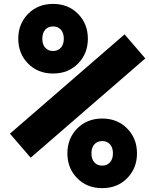

<svg xmlns="http://www.w3.org/2000/svg" viewBox="-20 -947 759 977"><path d="M136.1 -144.5 30.6 -266.9 613.9 -772.1 719.4 -649.7ZM289.7 -795.9Q274.7 -812.5 250 -812.5Q225.3 -812.5 210.3 -795.9Q195.3 -779.3 195.3 -750Q195.3 -720.7 210.3 -704.1Q225.3 -687.5 250 -687.5Q274.7 -687.5 289.7 -704.1Q304.7 -720.7 304.7 -750Q304.7 -779.3 289.7 -795.9ZM122.7 -876.3Q172.5 -927.1 250 -927.1Q327.5 -927.1 377.3 -876.3Q427.1 -825.5 427.1 -750Q427.1 -674.5 377.3 -623.7Q327.5 -572.9 250 -572.9Q172.5 -572.9 122.7 -623.7Q72.9 -674.5 72.9 -750Q72.9 -825.5 122.7 -876.3ZM539.7 -212.6Q524.7 -229.2 500 -229.2Q475.3 -229.2 460.3 -212.6Q445.3 -196 445.3 -166.7Q445.3 -137.4 460.3 -120.8Q475.3 -104.2 500 -104.2Q524.7 -104.2 539.7 -120.8Q554.7 -137.4 554.7 -166.7Q554.7 -196 539.7 -212.6ZM372.7 -293Q422.5 -343.8 500 -343.8Q577.5 -343.8 627.3 -293Q677.1 -242.2 677.1 -166.7Q677.1 -91.1 627.3 -40.4Q577.5 10.4 500 10.4Q422.5 10.4 372.7 -40.4Q322.9 -91.1 322.9 -166.7Q322.9 -242.2 372.7 -293Z"/></svg>

Font: TypoPRO Monoid
Style: Bold
Weight: 700
Width: 4
Monospace: yes
Designer: Andreas Larsen (@larsenwork)
Version: Version 0.61